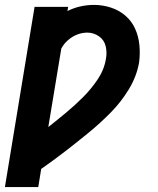

<svg xmlns="http://www.w3.org/2000/svg" viewBox="-49 -558 645 783"><path d="M-29 205H107L119 131Q169 96 217 59Q265 22 312 -16.5Q359 -55 402 -98.5Q445 -142 476.5 -194Q508 -246 518 -302Q523 -338 519.5 -374Q516 -410 502 -441Q488 -472 462.5 -494Q437 -516 403.5 -527Q370 -538 334 -538Q307 -538 279.5 -532Q252 -526 226 -513L229 -530H92ZM148 -40 201 -360Q211 -379 228 -394Q245 -409 265.5 -417Q286 -425 307 -425Q333 -425 354.5 -410Q376 -395 382 -369.5Q388 -344 383 -318Q376 -274 349.5 -234.5Q323 -195 290 -162Q257 -129 221 -99Q185 -69 148 -40Z"/></svg>

Font: Iosevka Sparkle XBdObl
Style: Regular
Weight: 800
Italic angle: -9°
Designer: Belleve Invis
Foundry: Belleve Invis
Version: Version 4.5.0; ttfautohint (v1.8.3)